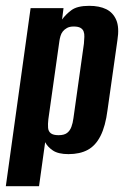

<svg xmlns="http://www.w3.org/2000/svg" viewBox="-33 -523 434 659"><path d="M-13 116 72 -495H185L180 -456Q192 -473 212 -488Q232 -503 273 -503Q308 -503 331.5 -491.5Q355 -480 366 -454.5Q377 -429 370 -385L336 -145Q329 -90 312 -56.5Q295 -23 268 -8.5Q241 6 202 6Q167 6 148.5 -6.5Q130 -19 122 -35L101 116ZM168 -59Q187 -59 197 -66.5Q207 -74 212 -87.5Q217 -101 219 -117L255 -373Q256 -386 256.5 -396.5Q257 -407 254 -415Q251 -423 243 -427.5Q235 -432 220 -432Q206 -432 197 -427Q188 -422 182.5 -415Q177 -408 174.5 -399Q172 -390 171 -383L133 -114Q131 -97 132 -84.5Q133 -72 141.5 -65.5Q150 -59 168 -59Z"/></svg>

Font: Alumni Sans Thin
Style: Bold Italic
Weight: 700
Italic angle: -8°
Version: Version 1.016